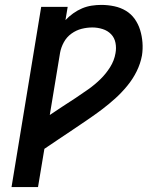

<svg xmlns="http://www.w3.org/2000/svg" viewBox="-20 -763 640 783"><path d="M27 0 148 -735H256L247 -681Q261 -696 278.5 -708.5Q296 -721 315 -729Q334 -737 354 -740Q374 -743 393 -743Q420 -743 446 -737.5Q472 -732 493.5 -719Q515 -706 529.5 -685.5Q544 -665 551.5 -640.5Q559 -616 561 -589.5Q563 -563 559 -537Q553 -504 537.5 -472.5Q522 -441 499 -413Q476 -385 450 -361.5Q424 -338 395.5 -316.5Q367 -295 337.5 -275Q308 -255 278.5 -235Q249 -215 219.5 -195.5Q190 -176 161 -156L135 0ZM183 -294Q209 -312 235.5 -329Q262 -346 288.5 -363.5Q315 -381 341 -399.5Q367 -418 389.5 -440Q412 -462 429 -489Q446 -516 451 -546Q455 -567 451 -588Q447 -609 433 -623.5Q419 -638 398.5 -644.5Q378 -651 357 -651Q335 -651 313 -645.5Q291 -640 271.5 -626Q252 -612 240.5 -591Q229 -570 225 -548Z"/></svg>

Font: Iosevka Semibold Extended
Style: Italic
Weight: 600
Width: 7
Italic angle: -9°
Monospace: yes
Designer: Belleve Invis
Foundry: Belleve Invis
Version: Version 32.5.0; ttfautohint (v1.8.4)